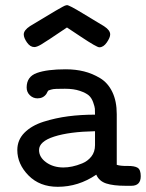

<svg xmlns="http://www.w3.org/2000/svg" viewBox="-20 -718 565 742"><path d="M46.9 -138.2Q46.9 -177.2 74.5 -205.1Q102.1 -232.9 148.4 -247.6Q194.8 -262.2 243.9 -268.6Q293 -274.9 347.2 -274.9Q347.2 -290 346.7 -297.6Q346.2 -305.2 340.1 -322.5Q334 -339.8 323 -349.4Q312 -358.9 288.6 -366.9Q265.1 -375 231 -375Q210 -375 197 -374.5Q184.1 -374 177 -371.6Q169.9 -369.1 168 -368.7Q166 -368.2 163.1 -362.5Q160.2 -356.9 159.2 -355Q147 -337.9 125 -337.9Q107.9 -337.9 95.5 -349.9Q83 -361.8 83 -379.9Q83 -421.9 122.6 -436Q162.1 -450.2 233.9 -450.2Q272 -450.2 304.4 -442.1Q336.9 -434.1 366.9 -416Q397 -397.9 414.1 -362.5Q431.2 -327.1 431.2 -276.9V-81.1Q445.3 -76.2 472.7 -76.7Q500 -77.1 512 -69.6Q523.9 -62 523.9 -37.1Q523.9 0 487.8 0H464.8Q418 0 390.4 -9Q362.8 -18.1 352.1 -43Q283.2 3.9 203.1 3.9Q133.3 3.9 90.1 -40Q46.9 -84 46.9 -138.2ZM71.8 -585Q71.8 -601.1 96.2 -617.2Q226.1 -696.3 232.9 -696.8Q234.9 -697.8 238.8 -698.2Q247.6 -698.2 298.8 -667Q344.7 -639.2 382.8 -616.2Q405.8 -601.1 405.8 -585Q405.8 -572.8 392.8 -554Q379.9 -535.2 363.8 -535.2Q354 -535.2 293.9 -575.2Q261.7 -597.2 238.8 -611.8Q155.8 -555.7 138.9 -545.9Q122.1 -536.1 112.8 -536.1Q96.7 -536.1 84.2 -554Q71.8 -571.8 71.8 -585ZM130.9 -138.2Q130.9 -110.4 158.4 -90.6Q186 -70.8 225.1 -70.8Q241.2 -70.8 259 -74.5Q276.9 -78.1 297.9 -86.7Q318.8 -95.2 333 -113Q347.2 -130.9 347.2 -157.2V-210.9Q248 -209 189.5 -190.2Q130.9 -171.4 130.9 -138.2Z"/></svg>

Font: CMU Typewriter Text
Style: Bold
Weight: 700
Version: Version 0.7.0